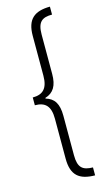

<svg xmlns="http://www.w3.org/2000/svg" viewBox="-148 -881 619 1097"><g transform="rotate(-15 161.5 -333.0)"><path d="M41 -356V-310C102 -310 132 -281 132 -206V30C132 129 177 165 270 166V119C211 118 183 99 183 24V-210C183 -282 159 -317 110 -331V-335C160 -350 183 -388 183 -457V-690C183 -765 211 -785 270 -785V-832C177 -831 132 -794 132 -696V-461C132 -385 101 -356 41 -356Z"/></g></svg>

Font: Noto Sans Gurmukhi UI ExtraCondensed Light
Style: Regular
Weight: 300
Width: 2
Designer: Jelle Bosma - Monotype Design Team
Foundry: Monotype Imaging Inc.
Version: Version 2.004